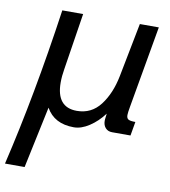

<svg xmlns="http://www.w3.org/2000/svg" viewBox="-81 -570 763 862"><g transform="rotate(10 300.0 -139.0)"><path d="M133.5 -500H228.5L188 -241Q182.5 -209 182.5 -180Q182.5 -67 275.5 -67Q342 -67 382.5 -120Q423 -173 439 -254L487 -500H573.5L508 -126.5Q503 -99 503 -88Q503 -73.5 511.5 -68.5Q520 -63.5 543.5 -63.5L532.5 0H448.5Q429.5 0 418.2 -12.5Q407 -25 407 -45Q407 -50.5 407.5 -53.5L410.5 -78Q381.5 -39.5 345.2 -15.8Q309 8 275 8Q186 8 148.5 -59L89 222H-0.5Q76.5 -102.5 133.5 -500Z"/></g></svg>

Font: JuliaMono MediumItalic
Style: Regular
Weight: 500
Italic angle: -9°
Monospace: yes
Designer: cormullion
Foundry: corm
Version: Version 0.049; ttfautohint (v1.8.4)